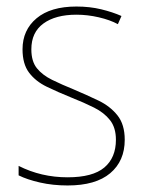

<svg xmlns="http://www.w3.org/2000/svg" viewBox="-20 -558 444 588"><path d="M187 10Q142 10 102.5 1Q63 -8 37 -21V-50Q106 -15 187 -15Q264 -15 299.5 -45Q335 -75 335 -130Q335 -167 317 -190Q299 -213 268 -228.5Q237 -244 199 -259Q157 -276 123 -292.5Q89 -309 69 -335.5Q49 -362 49 -407Q49 -466 92 -502Q135 -538 214 -538Q255 -538 290 -529.5Q325 -521 352 -509L341 -484Q317 -497 282.5 -505Q248 -513 214 -513Q150 -513 113 -486Q76 -459 76 -407Q76 -370 93 -349Q110 -328 139.5 -313.5Q169 -299 206 -284Q246 -267 281.5 -250Q317 -233 339.5 -205Q362 -177 362 -130Q362 -65 317.5 -27.5Q273 10 187 10Z"/></svg>

Font: Noto Sans SemiCondensed Thin
Style: Regular
Weight: 100
Width: 4
Designer: Monotype Design Team
Foundry: Monotype Imaging Inc.
Version: Version 2.013; ttfautohint (v1.8.4.7-5d5b)